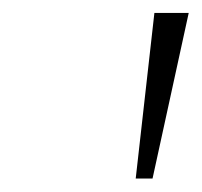

<svg xmlns="http://www.w3.org/2000/svg" viewBox="-20 -747 307 292"><path d="M186.4 -475.5 214.8 -727.3H267L212 -475.5Z"/></svg>

Font: Inter Extra Light  BETA
Style: Italic
Weight: 200
Italic angle: 9.39999°
Designer: Rasmus Andersson
Foundry: rsms
Version: Version 3.011;git-f93a4a705